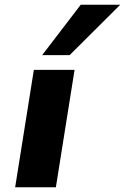

<svg xmlns="http://www.w3.org/2000/svg" viewBox="-20 -791 528 811"><path d="M44 0 123 -496H295L216 0ZM158 -558 321 -771H488L274 -558Z"/></svg>

Font: Nunito Sans 10pt Expanded ExtraBold
Style: Italic
Weight: 800
Width: 7
Italic angle: -9°
Designer: Vernon Adams
Foundry: Vernon Adams
Version: Version 3.101;gftools[0.9.27]